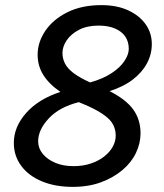

<svg xmlns="http://www.w3.org/2000/svg" viewBox="-20 -720 640 750"><path d="M34 -162Q34 -224 82 -278.5Q130 -333 216 -361Q171 -392 149 -427.5Q127 -463 127 -506Q127 -555 157 -599.5Q187 -644 243 -672Q299 -700 376 -700Q437 -700 481 -679.5Q525 -659 549 -625Q573 -591 573 -548Q573 -508 554 -472.5Q535 -437 498.5 -409Q462 -381 408 -364Q473 -331 501 -291.5Q529 -252 529 -199Q529 -160 511 -122.5Q493 -85 458 -55.5Q423 -26 374.5 -8Q326 10 264 10Q196 10 144 -11.5Q92 -33 63 -72Q34 -111 34 -162ZM129 -168Q129 -141 147 -119Q165 -97 196 -84Q227 -71 267 -71Q305 -71 335.5 -81.5Q366 -92 387.5 -109Q409 -126 420.5 -147Q432 -168 432 -190Q432 -210 424.5 -227.5Q417 -245 400 -260Q383 -275 355.5 -290Q328 -305 288 -321Q212 -302 170.5 -257.5Q129 -213 129 -168ZM224 -513Q224 -491 234 -471.5Q244 -452 268 -434Q292 -416 332 -398Q382 -412 415.5 -434Q449 -456 466 -481.5Q483 -507 483 -529Q483 -557 469.5 -577Q456 -597 429.5 -608.5Q403 -620 365 -620Q320 -620 288.5 -603.5Q257 -587 240.5 -562.5Q224 -538 224 -513Z"/></svg>

Font: Radio Canada
Style: Italic
Weight: 400
Italic angle: -12°
Designer: Charles Daoud, Etienne Aubert Bonn, Alexandre Saumier Demers, Jacques Le Bailly
Foundry: Radio-Canada
Version: Version 2.104;gftools[0.9.28.dev5+ged2979d]